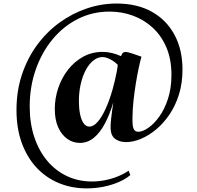

<svg xmlns="http://www.w3.org/2000/svg" viewBox="-20 -782 1088 1060"><path d="M71 -174.5Q71 -279.5 101 -369.8Q131 -460 184 -532.5Q237 -605 307.2 -656.2Q377.5 -707.5 458.2 -735Q539 -762.5 624 -762.5Q737.5 -762.5 818.8 -716.8Q900 -671 943.8 -589Q987.5 -507 987.5 -398Q987.5 -322.5 967.8 -259.8Q948 -197 914.8 -148.5Q881.5 -100 840.5 -66.2Q799.5 -32.5 757 -15Q714.5 2.5 676 2.5Q641.5 2.5 617.2 -14.2Q593 -31 590.5 -71Q589.5 -90 593.5 -126.5Q597.5 -163 605.5 -217Q586 -150.5 559.2 -100Q532.5 -49.5 498 -21.2Q463.5 7 421 7Q383 7 351.5 -15.2Q320 -37.5 301.2 -79.2Q282.5 -121 282.5 -180.5Q282.5 -239.5 301.5 -295.8Q320.5 -352 355.5 -397Q390.5 -442 439 -468.8Q487.5 -495.5 546.5 -495.5Q571.5 -495.5 597.2 -489.5Q623 -483.5 648 -472Q654.5 -488.5 660.5 -492Q666.5 -495.5 675.5 -495Q680 -495 686.5 -493.5Q693 -492 709.5 -486.8Q726 -481.5 761 -469Q754 -445 745.8 -406.5Q737.5 -368 730 -322Q722.5 -276 717.2 -228.2Q712 -180.5 711.5 -137.5Q710 -89 717.2 -71.8Q724.5 -54.5 743 -54.5Q767 -54.5 798.2 -75.8Q829.5 -97 859 -137.8Q888.5 -178.5 907.5 -236.8Q926.5 -295 926.5 -368.5Q926.5 -454.5 898.8 -519.8Q871 -585 823.2 -629Q775.5 -673 714.2 -695.5Q653 -718 585 -718Q490 -718 409.5 -677.2Q329 -636.5 269.5 -564.2Q210 -492 177 -397Q144 -302 144 -194.5Q144 -100.5 169.8 -24Q195.5 52.5 241.8 107Q288 161.5 350.8 190.8Q413.5 220 488 220Q522.5 220 558 213.2Q593.5 206.5 627.2 193.2Q661 180 690 160.5L699.5 184.5Q674 206.5 635.2 223.2Q596.5 240 551 249Q505.5 258 459 258Q375 258 304.2 228.5Q233.5 199 181.2 142.8Q129 86.5 100 6.5Q71 -73.5 71 -174.5ZM415.5 -222.5Q415.5 -185 421.8 -153Q428 -121 441.2 -102Q454.5 -83 473.5 -83Q496 -83 518.8 -108.8Q541.5 -134.5 562.8 -180.8Q584 -227 601.5 -288Q607 -307.5 613.2 -333.5Q619.5 -359.5 624.2 -384.2Q629 -409 630 -424.5Q618 -436.5 603.5 -446Q589 -455.5 574.2 -461.2Q559.5 -467 546 -467Q519.5 -467 495.8 -448.2Q472 -429.5 454 -396.2Q436 -363 425.8 -318.5Q415.5 -274 415.5 -222.5Z"/></svg>

Font: Merriweather 144pt
Style: Bold
Weight: 700
Version: Version 2.100